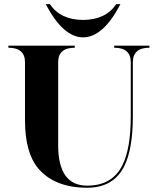

<svg xmlns="http://www.w3.org/2000/svg" viewBox="-20 -879 743 904"><path d="M195.3 -859.4H214.8Q265.6 -785.2 371.1 -785.2Q476.6 -785.2 527.3 -859.4H546.9Q465.8 -703.1 371.1 -703.1Q277.3 -703.1 195.3 -859.4ZM595.7 -332V-585.9Q595.7 -654.3 517.6 -654.3V-664.1H683.6V-654.3Q605.5 -654.3 605.5 -585.9V-332Q605.5 -178.2 565.4 -97.2Q514.6 4.9 390.6 4.9Q237.3 4.9 160.2 -85.9Q97.7 -159.7 97.7 -312.5V-585.9Q97.7 -654.3 19.5 -654.3V-664.1H332V-654.3Q253.9 -654.3 253.9 -585.9V-195.3Q253.9 -4.9 390.6 -4.9Q508.8 -4.9 556.6 -101.6Q595.7 -180.2 595.7 -332Z"/></svg>

Font: spinweradC
Style: Bold
Weight: 700
Width: 7
Version: Version 0.3